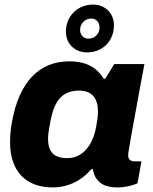

<svg xmlns="http://www.w3.org/2000/svg" viewBox="-20 -807 670 839"><path d="M360 -578C429 -578 478 -628 478 -697C478 -749 439 -787 387 -787C318 -787 268 -736 268 -668C268 -616 307 -578 360 -578ZM366 -638C346 -638 330 -654 330 -676C330 -705 352 -726 379 -726C400 -726 415 -710 415 -687C415 -659 394 -638 366 -638ZM210 12C275 12 336 -16 379 -68H386C389 -50 394 -34 404 -23C422 2 453 12 493 12C527 12 559 4 581 -6L598 -102H567C551 -102 540 -110 540 -129C540 -144 565 -277 587 -398L611 -527H479L440 -463H433C401 -516 351 -539 283 -539C155 -539 64 -454 32 -272C26 -240 24 -211 24 -185C24 -57 95 12 210 12ZM274 -116C214 -116 190 -145 190 -200C190 -213 191 -229 201 -281C218 -366 251 -411 326 -411C383 -411 408 -376 408 -320C408 -306 407 -291 400 -252C385 -170 340 -116 274 -116Z"/></svg>

Font: Archivo ExtraBold
Style: Italic
Weight: 800
Italic angle: -10°
Designer: Hector Gatti
Foundry: Omnibus-Type
Version: Version 2.001